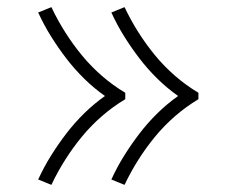

<svg xmlns="http://www.w3.org/2000/svg" viewBox="-20 -609 640 538"><path d="M329 -91 292 -106Q308 -141 328 -173Q348 -205 371 -235Q394 -265 421 -291.5Q448 -318 479 -340Q448 -362 421 -388.5Q394 -415 371 -445Q348 -475 328 -507Q308 -539 292 -574L329 -589Q346 -553 367.5 -519Q389 -485 414.5 -454Q440 -423 470.5 -396.5Q501 -370 536 -349V-331Q501 -310 470.5 -283.5Q440 -257 414.5 -226Q389 -195 367.5 -161Q346 -127 329 -91ZM124 -91 87 -106Q103 -141 123 -173Q143 -205 166 -235Q189 -265 216 -291.5Q243 -318 274 -340Q243 -362 216 -388.5Q189 -415 166 -445Q143 -475 123 -507Q103 -539 87 -574L124 -589Q141 -553 162.5 -519Q184 -485 209.5 -454Q235 -423 265.5 -396.5Q296 -370 331 -349V-331Q296 -310 265.5 -283.5Q235 -257 209.5 -226Q184 -195 162.5 -161Q141 -127 124 -91Z"/></svg>

Font: Iosevka Extralight Extended
Style: Regular
Weight: 200
Width: 7
Monospace: yes
Designer: Belleve Invis
Foundry: Belleve Invis
Version: Version 32.5.0; ttfautohint (v1.8.4)